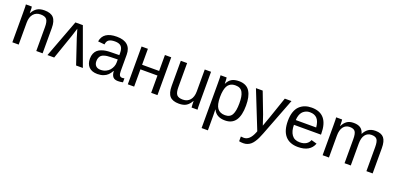

<svg xmlns="http://www.w3.org/2000/svg" viewBox="2 -1424 5158 2518"><g transform="rotate(20 2581.5 -165.0)"><path d="M491.2 0H402.8V-335Q402.8 -411.6 378.9 -440.9Q355 -470.2 293.9 -470.2Q231 -470.2 194.1 -427Q157.2 -383.8 157.2 -306.2V0H68.8V-416Q68.8 -516.1 65.9 -527.8H148.9Q152.8 -516.1 152.8 -438H154.8Q181.6 -487.8 220.5 -512.9Q259.3 -538.1 324.2 -538.1Q412.1 -538.1 451.7 -494.1Q491.2 -450.2 491.2 -352.1Z M558.6 0 756.8 -527.8H860.8L1052.7 0H958.5L842.8 -344.2Q832.5 -376.5 808.6 -459Q793.9 -408.2 772.5 -345.2L652.8 0Z M1257.8 9.8Q1179.7 9.8 1138.7 -31.5Q1097.7 -72.8 1097.7 -147Q1097.7 -188 1110.8 -219Q1124 -250 1145.3 -268.6Q1166.5 -287.1 1197.3 -298.8Q1228 -310.5 1258.8 -314.9Q1289.6 -319.3 1326.7 -319.8L1444.8 -321.8V-351.1Q1444.8 -415.5 1417.5 -443.4Q1390.1 -471.2 1331.5 -471.2Q1276.9 -471.2 1248 -453.1Q1219.2 -435.1 1213.9 -387.2L1121.6 -396Q1144 -538.1 1333.5 -538.1Q1432.6 -538.1 1483.2 -492.7Q1533.7 -447.3 1533.7 -359.9V-132.8Q1533.7 -91.8 1544.4 -73Q1555.2 -54.2 1582.5 -54.2Q1594.2 -54.2 1611.8 -58.1V-2.9Q1576.7 4.9 1543.5 4.9Q1494.6 4.9 1472.7 -21Q1450.7 -46.9 1447.8 -101.1H1444.8Q1424.8 -65.4 1401.6 -42.2Q1378.4 -19 1342 -4.6Q1305.7 9.8 1257.8 9.8ZM1277.8 -56.2Q1317.9 -56.2 1350.8 -71.5Q1383.8 -86.9 1403.6 -110.8Q1423.3 -134.8 1434.1 -162.4Q1444.8 -189.9 1444.8 -216.8V-261.2L1348.6 -258.8Q1319.8 -258.3 1298.6 -255.6Q1277.3 -252.9 1255.4 -245.8Q1233.4 -238.8 1219.7 -226.8Q1206.1 -214.8 1197.3 -194.3Q1188.5 -173.8 1188.5 -146Q1188.5 -103 1211.7 -79.6Q1234.9 -56.2 1277.8 -56.2Z M1680.2 -527.8H1768.6V-305.2H2006.3V-527.8H2094.2V0H2006.3V-241.2H1768.6V0H1680.2Z M2228 -527.8H2315.9V-192.9Q2315.9 -116.2 2339.8 -87.2Q2363.8 -58.1 2425.3 -58.1Q2488.3 -58.1 2525.1 -101.3Q2562 -144.5 2562 -222.2V-527.8H2649.9V-112.8Q2649.9 -15.6 2653.3 0H2570.3Q2568.8 -4.4 2567.4 -36.9Q2565.9 -69.3 2565.9 -89.8H2564Q2537.1 -40 2498.5 -15.1Q2460 9.8 2395 9.8Q2307.1 9.8 2267.6 -33.9Q2228 -77.6 2228 -175.8Z M3232.9 -267.1Q3232.9 9.8 3038.6 9.8Q2916.5 9.8 2874.5 -82H2871.6Q2873.5 -78.1 2873.5 1V208H2785.6V-419.9Q2785.6 -510.7 2782.7 -527.8H2867.7Q2869.1 -524.9 2870.8 -496.3Q2872.6 -467.8 2872.6 -442.9H2874.5Q2899.4 -493.7 2938 -515.9Q2976.6 -538.1 3038.6 -538.1Q3092.3 -538.1 3130.4 -519Q3168.5 -500 3190.7 -463.1Q3212.9 -426.3 3222.9 -378.2Q3232.9 -330.1 3232.9 -267.1ZM3140.6 -265.1Q3140.6 -315.9 3134.8 -352.3Q3128.9 -388.7 3114.7 -416Q3100.6 -443.4 3075.9 -456.8Q3051.3 -470.2 3015.6 -470.2Q2990.2 -470.2 2970.5 -465.1Q2950.7 -460 2931.9 -445.8Q2913.1 -431.6 2900.9 -408.4Q2888.7 -385.3 2881.1 -347.2Q2873.5 -309.1 2873.5 -257.8Q2873.5 -148.4 2908.7 -101.8Q2943.8 -55.2 3014.6 -55.2Q3085 -55.2 3112.8 -107.2Q3140.6 -159.2 3140.6 -265.1Z M3772.5 -527.8 3569.3 0Q3553.7 40.5 3539.3 70.6Q3524.9 100.6 3506.6 127.7Q3488.3 154.8 3468.3 171.6Q3448.2 188.5 3422.9 198.2Q3397.5 208 3367.2 208Q3333 208 3307.6 202.1V136.2Q3325.7 139.2 3348.6 139.2Q3429.7 139.2 3478.5 19L3486.3 -2L3276.4 -527.8H3370.6L3482.4 -235.8Q3527.8 -105.5 3529.3 -96.2Q3531.2 -103.5 3550.5 -155.8Q3569.8 -208 3576.2 -227.1L3679.2 -527.8Z M4286.6 -246.1H3909.2Q3909.2 -158.2 3945.8 -107.2Q3982.4 -56.2 4056.6 -56.2Q4111.3 -56.2 4146.5 -78.1Q4181.6 -100.1 4194.3 -137.2L4272.5 -115.2Q4225.1 9.8 4056.6 9.8Q3939 9.8 3877.7 -60.5Q3816.4 -130.9 3816.4 -268.1Q3816.4 -339.8 3834.7 -393.1Q3853 -446.3 3886 -477.3Q3918.9 -508.3 3960.7 -523.2Q4002.4 -538.1 4053.2 -538.1Q4286.6 -538.1 4286.6 -256.8ZM3910.6 -313H4195.3Q4188 -395.5 4152.8 -434.3Q4117.7 -473.1 4051.3 -473.1Q4032.7 -473.1 4014.9 -468.8Q3997.1 -464.4 3978.3 -453.1Q3959.5 -441.9 3945.3 -424.3Q3931.2 -406.7 3921.6 -378.2Q3912.1 -349.6 3910.6 -313Z M4792 0H4705.1V-335Q4705.1 -412.1 4684.1 -441.2Q4663.1 -470.2 4607.9 -470.2Q4551.8 -470.2 4519.5 -427.2Q4487.3 -384.3 4487.3 -306.2V0H4398.9V-416Q4398.9 -516.1 4396 -527.8H4479Q4482.9 -516.1 4482.9 -438H4484.9Q4509.8 -487.8 4545.2 -512.9Q4580.6 -538.1 4639.2 -538.1Q4699.7 -538.1 4734.6 -513.9Q4769.5 -489.7 4783.2 -438H4784.2Q4808.6 -486.8 4846.7 -512.5Q4884.8 -538.1 4943.8 -538.1Q5024.9 -538.1 5061 -494.1Q5097.2 -450.2 5097.2 -352.1V0H5010.3V-335Q5010.3 -412.1 4989.3 -441.2Q4968.3 -470.2 4913.1 -470.2Q4856.4 -470.2 4824.2 -428Q4792 -385.7 4792 -306.2Z"/></g></svg>

Font: Libra Sans Modern
Style: Regular
Weight: 400
Foundry: Stefan Peev, Context Ltd
Version: Version 1.000